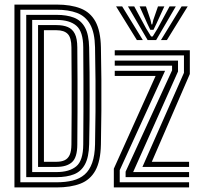

<svg xmlns="http://www.w3.org/2000/svg" viewBox="-20 -820 869 840"><path d="M43.2 0V-800H227.2Q289.8 -800 332.5 -783.2Q375.2 -766.5 397.6 -725.8Q420 -685 421.5 -613Q423 -540.2 423.5 -472.5Q424 -404.8 423.5 -335.1Q423 -265.5 421.5 -187.8Q420 -115 397.4 -74.1Q374.8 -33.2 332 -16.6Q289.2 0 227.2 0ZM69 -22.5H227.2Q267 -22.5 298 -30.2Q329 -38 350.4 -56.6Q371.8 -75.2 383.2 -107.5Q394.8 -139.8 395.8 -188.2Q397.2 -262.8 397.8 -331.2Q398.2 -399.8 397.8 -468.6Q397.2 -537.5 395.8 -612.5Q394.5 -677.8 374.2 -713.6Q354 -749.5 316.8 -763.5Q279.5 -777.5 227.2 -777.5H69ZM94.8 -45V-755H227.2Q272 -755 303.4 -742.9Q334.8 -730.8 351.8 -699.8Q368.8 -668.8 370 -612Q371.2 -556 371.8 -503.9Q372.2 -451.8 372.2 -400.8Q372.2 -349.8 371.8 -297.4Q371.2 -245 370 -188.8Q368.8 -133 352.1 -101.6Q335.5 -70.2 304.1 -57.6Q272.8 -45 227.2 -45ZM120.8 -67.2H227.2Q283.2 -67.2 313.5 -92.2Q343.8 -117.2 344.2 -187.8Q344.8 -263.2 345 -331.5Q345.2 -399.8 345 -468.4Q344.8 -537 344.2 -613Q343.8 -681.5 314.5 -707.1Q285.2 -732.8 227.2 -732.8H120.8ZM146.5 -89.8V-710.2H227.2Q256.5 -710.2 276.8 -701.6Q297 -693 307.5 -672Q318 -651 318.2 -613Q319 -538.5 319.1 -470Q319.2 -401.5 319.1 -332.6Q319 -263.8 318.2 -187.8Q318 -131 294.9 -110.4Q271.8 -89.8 227.2 -89.8ZM172.2 -112.2H227.2Q248.2 -112.2 262.8 -119Q277.2 -125.8 284.8 -142.1Q292.2 -158.5 292.5 -187.8Q293.2 -259.5 293.4 -327.1Q293.5 -394.8 293.4 -464.8Q293.2 -534.8 292.5 -613Q292.2 -655 276.4 -671.4Q260.5 -687.8 227.2 -687.8H172.2ZM603.2 -89.8 784.8 -501.5V-577.5H482V-600H810.5V-496.2L644.2 -112.2H807.2V-89.8ZM478 0V-82L660.8 -487.8H482V-510.2H702.2L503.8 -75.5V-22.5H807.2V0ZM529.5 -45V-69L732.8 -512.2V-532.8H482V-555H758.8V-507.2L562.5 -67.2H807.2V-45ZM487.8 -792H514.5L604.8 -644.8H578.8ZM539.8 -792H567.2L619.2 -696L641 -660.5H648L669.8 -695.8L721.8 -792H749.2L663.2 -644.8H625.8ZM590.8 -792H618.5L638.5 -733L642.8 -713.2H646.2L650.8 -733L671.2 -792H699L665.5 -718.8L651.5 -689.5H637.5L623.5 -718.8ZM774.5 -792H801.2L710.2 -644.8H684.2Z"/></svg>

Font: Big Shoulders Inline Display Thin ExtraBold
Style: Regular
Weight: 800
Version: Version 2.002